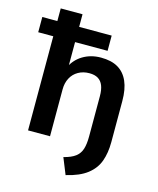

<svg xmlns="http://www.w3.org/2000/svg" viewBox="-138 -795 883 1072"><g transform="rotate(15 303.0 -259.0)"><path d="M345 187 307 93Q351 82 374.5 64Q398 46 407 17.5Q416 -11 416 -55V-288Q416 -325 406.5 -349Q397 -373 377.5 -385Q358 -397 327 -397Q291 -397 263 -381Q235 -365 220 -336.5Q205 -308 205 -271V0H78V-544H-9V-632H78V-705H204V-632H392V-544H204V-390H193Q216 -442 262 -470Q308 -498 367 -498Q427 -498 465.5 -475.5Q504 -453 524 -408Q544 -363 544 -294V-57Q544 6 526.5 54Q509 102 465.5 135.5Q422 169 345 187Z"/></g></svg>

Font: Nunito Sans 11pt
Style: Bold
Weight: 700
Version: Version 3.101;gftools[0.9.27]